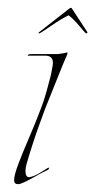

<svg xmlns="http://www.w3.org/2000/svg" viewBox="-20 -464 243 490"><path d="M26 6Q16 6 16 -4Q16 -17 27 -46Q38 -75 54 -112Q70 -149 84 -186Q92 -206 99 -231.5Q106 -257 110 -273Q112 -284 113.5 -291.5Q115 -299 115 -304Q115 -322 95 -322H54Q51 -321 51 -322.5Q51 -324 53 -325Q54 -326 63 -326Q72 -326 84 -326H128Q132 -327 137.5 -327.5Q143 -328 146 -329Q154 -332 152 -326Q140 -299 125.5 -262Q111 -225 95 -186Q89 -170 79.5 -143.5Q70 -117 61.5 -90.5Q53 -64 48 -46Q45 -36 45 -28Q45 -10 56 -12Q67 -14 80.5 -22Q94 -30 103 -36H104Q104 -36 104.5 -36Q105 -36 105 -35Q105 -31 99 -29Q86 -23 66 -11.5Q46 0 32 5Q30 6 26 6ZM83 -380Q79 -378 78.5 -379.5Q78 -381 80 -382L158 -443Q161 -445 163 -443L203 -382Q204 -381 202 -379.5Q200 -378 198 -380Q194 -384 181 -399.5Q168 -415 155 -425Q135 -415 112.5 -399.5Q90 -384 83 -380Z"/></svg>

Font: Explora
Style: Regular
Weight: 400
Designer: Robert E. Leuschke
Foundry: Robert E. Leuschke
Version: Version 1.010